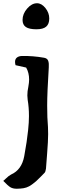

<svg xmlns="http://www.w3.org/2000/svg" viewBox="-47 -843 388 1173"><path d="M253.9 -730Q253.9 -764.6 230.5 -793.9Q207 -823.2 179.2 -823.2Q147 -823.2 118.9 -790.8Q90.8 -758.3 90.8 -721.2Q90.8 -691.4 111.3 -677.7Q131.8 -664.1 175.8 -664.1Q216.3 -664.1 235.1 -680.2Q253.9 -696.3 253.9 -730ZM-26.9 262.2Q2 292.5 17.1 301.3Q32.2 310.1 55.2 310.1Q68.4 310.1 77.1 309.1Q96.7 308.1 113.8 302.5Q130.9 296.9 147.5 284.7Q164.1 272.5 173.1 264.6Q182.1 256.8 200.7 237.8Q219.2 218.8 225.1 212.9Q231.4 206.5 233.9 187Q234.9 170.9 241 94Q247.1 17.1 247.1 -23.9Q247.1 -52.7 246.1 -66.9Q241.2 -120.6 241.2 -198.2Q241.2 -274.9 251 -431.2Q252.9 -455.6 247.6 -471.2Q242.2 -486.8 222.2 -490.2Q153.3 -502.4 85.9 -501Q66.9 -500 55.9 -491Q44.9 -481.9 44.9 -464.8Q44.9 -456.5 47.9 -444.8L112.8 -430.2Q130.9 -398.9 130.9 -356.9Q130.9 -338.9 126 -312Q120.1 -286.1 120.1 -259.8Q120.1 -248.5 122.1 -232.9Q129.9 -187.5 129.9 -133.8Q129.9 -95.7 124.8 -48.1Q119.6 -0.5 115.5 25.1Q111.3 50.8 101.1 110.8Q85.9 194.3 21 223.1Q13.2 227.1 5.1 233.4Q-2.9 239.7 -12.2 248.8Q-21.5 257.8 -26.9 262.2Z"/></svg>

Font: Sonetni venez
Style: Regular
Weight: 400
Designer: Alja Herlah
Foundry: Type Salon
Version: Version 1.000;hotconv 1.0.109;makeotfexe 2.5.65596